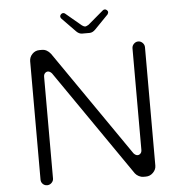

<svg xmlns="http://www.w3.org/2000/svg" viewBox="-57 -919 918 965"><g transform="rotate(-5 401.5 -436.5)"><path d="M174 -40Q174 -28 164.5 -18.5Q155 -9 142 -9Q129 -9 120 -18Q111 -27 111 -40V-637Q111 -658 126 -673.5Q141 -689 162 -689H175Q200 -689 219 -665Q588 -132 588 -131Q598 -120 608 -120Q616 -120 622.5 -126.5Q629 -133 629 -145V-657Q629 -670 638.5 -679.5Q648 -689 660.5 -689Q673 -689 682.5 -679.5Q692 -670 692 -657V-60Q692 -40 676.5 -24.5Q661 -9 640 -9H628Q616 -9 604.5 -15Q593 -21 586 -30Q215 -566 215 -567Q205 -578 195 -578Q187 -578 180.5 -571.5Q174 -565 174 -553ZM519 -838 450 -767Q436 -753 421 -753H383Q368 -753 354 -767L285 -838Q281 -843 281 -848.5Q281 -854 286 -859Q291 -864 296.5 -864Q302 -864 306 -861Q385 -794 386 -794Q396 -787 402 -787Q407 -787 419 -794Q419 -794 498 -861Q502 -864 507.5 -864Q513 -864 518 -859Q523 -854 523 -849.5Q523 -845 519 -838Z"/></g></svg>

Font: Kurewa Gothic CJK TC Regular
Style: Regular
Weight: 400
Designer: Max Yao
Foundry: Max-Everyday
Version: Version 1.071; ttfautohint (v1.8.3)